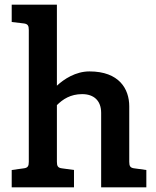

<svg xmlns="http://www.w3.org/2000/svg" viewBox="-20 -800 667 820"><path d="M103 -109C103 -91 99 -83 81 -81L30 -74V0H296V-74L245 -81C227 -83 223 -91 223 -109V-351C248 -376 281 -398 331 -398C381 -398 412 -370 412 -318V0H605V-74L554 -81C536 -83 532 -91 532 -109V-346C532 -420 489 -495 362 -495C303 -495 253 -462 223 -434V-780H30V-706L81 -700C99 -698 103 -690 103 -672Z"/></svg>

Font: Enriqueta
Style: Bold
Weight: 700
Designer: Viviana Monsalve, Gustavo Ibarra
Foundry: Viviana Monsalve, Gustavo Ibarra
Version: Version 1.002